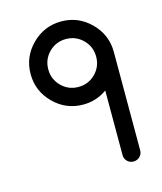

<svg xmlns="http://www.w3.org/2000/svg" viewBox="-87 -596 558 662"><g transform="rotate(-15 192.5 -265.5)"><path d="M340.8 -382.8V-31.2Q340.8 -18.1 331.5 -9Q322.3 0 309.1 0Q295.9 0 286.9 -9Q277.8 -18.1 277.8 -31.2V-261.7Q239.7 -234.4 192.4 -234.4Q131.3 -234.4 87.6 -278.1Q43.9 -321.8 43.9 -382.8Q43.9 -443.8 87.6 -487.5Q131.3 -531.2 192.4 -531.2Q253.4 -531.2 297.1 -487.5Q340.8 -443.8 340.8 -382.8ZM252.9 -443.4Q228 -468.3 192.4 -468.3Q156.7 -468.3 131.8 -443.4Q106.9 -418.5 106.9 -382.8Q106.9 -347.2 131.8 -322.3Q156.7 -297.4 192.4 -297.4Q228 -297.4 252.9 -322.3Q277.8 -347.2 277.8 -382.8Q277.8 -418.5 252.9 -443.4Z"/></g></svg>

Font: Fandogh
Style: Regular
Weight: 400
Designer: Amin Abedi
Version: Version 1.00